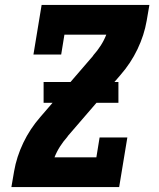

<svg xmlns="http://www.w3.org/2000/svg" viewBox="-20 -755 640 775"><path d="M26 0 37 -64Q47 -122 74 -178.5Q101 -235 143 -283L356 -530Q356 -530 356 -530Q356 -530 356 -531Q373 -550 386.5 -571Q400 -592 409 -615H240L227 -535H115L148 -735H583L572 -671Q562 -613 535 -556.5Q508 -500 466 -452L253 -205Q253 -205 253 -205Q253 -205 253 -204Q236 -185 222.5 -164Q209 -143 200 -120H369L382 -200H494L461 0ZM156 -340V-424H458V-340Z"/></svg>

Font: Iosevka Curly Slab HvExObl
Style: Regular
Weight: 900
Width: 7
Italic angle: -9°
Monospace: yes
Designer: Belleve Invis
Foundry: Belleve Invis
Version: Version 11.1.0; ttfautohint (v1.8.3)